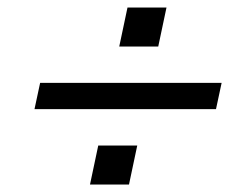

<svg xmlns="http://www.w3.org/2000/svg" viewBox="-20 -578 658 512"><path d="M320 -558H424L402 -454H298ZM87 -357H571L556 -287H72ZM242 -190H346L324 -86H220Z"/></svg>

Font: Fragment Mono
Style: Italic
Weight: 400
Italic angle: -12°
Designer: Wei Huang based on Nimbus Sans by URW Studio, based on Helvetica by Max Miedinger.
Foundry: Wei Huang
Version: Version 1.011; ttfautohint (v1.8.4.7-5d5b)